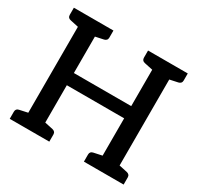

<svg xmlns="http://www.w3.org/2000/svg" viewBox="-154 -898 1105 1076"><g transform="rotate(30 399.0 -359.5)"><path d="M104 0V-719H214V-402H585V-719H695V0H585V-323H214V0ZM31 0V-46Q31 -56 36 -62Q41 -68 51 -70L120 -85L132 0ZM185 0 197 -85 267 -70Q276 -68 281.5 -62Q287 -56 287 -46V0ZM132 -719 120 -634 51 -649Q41 -651 36 -657Q31 -663 31 -673V-719ZM287 -719V-673Q287 -663 281.5 -657Q276 -651 267 -649L197 -634L185 -719ZM511 0V-46Q511 -56 516 -62Q521 -68 531 -70L601 -85L612 0ZM666 0 678 -85 748 -70Q757 -68 762.5 -62Q768 -56 768 -46V0ZM612 -719 601 -634 531 -649Q521 -651 516 -657Q511 -663 511 -673V-719ZM768 -719V-673Q768 -663 762.5 -657Q757 -651 748 -649L678 -634L666 -719Z"/></g></svg>

Font: Aleo Medium
Style: Regular
Weight: 500
Designer: Alessio Laiso
Foundry: Alessio Laiso
Version: Version 2.001;gftools[0.9.29]